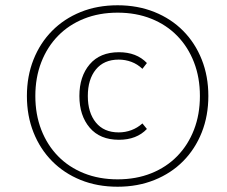

<svg xmlns="http://www.w3.org/2000/svg" viewBox="-20 -698 860 728"><path d="M426 10Q349 10 286 -15.5Q223 -41 177.5 -87Q132 -133 107 -196Q82 -259 82 -334Q82 -409 107 -472Q132 -535 177.5 -581Q223 -627 286 -652.5Q349 -678 426 -678Q502 -678 565.5 -652.5Q629 -627 674.5 -581Q720 -535 745 -472Q770 -409 770 -334Q770 -259 745 -196Q720 -133 674.5 -87Q629 -41 565.5 -15.5Q502 10 426 10ZM426 -18Q496 -18 553.5 -41Q611 -64 652 -106Q693 -148 715.5 -206Q738 -264 738 -334Q738 -404 715.5 -462Q693 -520 652 -562Q611 -604 553.5 -627Q496 -650 426 -650Q356 -650 298.5 -627Q241 -604 200 -562Q159 -520 136.5 -462Q114 -404 114 -334Q114 -264 136.5 -206Q159 -148 200 -106Q241 -64 298.5 -41Q356 -18 426 -18ZM431 -168Q359 -168 320 -214Q281 -260 281 -334Q281 -408 320 -454Q359 -500 431 -500Q498 -500 537 -459L520 -437Q501 -455 478 -463.5Q455 -472 430 -472Q374 -472 343.5 -434.5Q313 -397 313 -334Q313 -271 343.5 -233.5Q374 -196 430 -196Q455 -196 478 -204.5Q501 -213 520 -230L537 -209Q498 -168 431 -168Z"/></svg>

Font: Celebes Thin
Style: Italic
Weight: 250
Italic angle: -10°
Designer: Anugrah Pasau
Foundry: Lafontype
Version: Version 1.000; ttfautohint (v1.8.4)